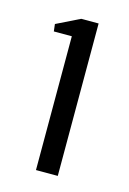

<svg xmlns="http://www.w3.org/2000/svg" viewBox="-68 -839 295 438"><g transform="rotate(15 79.0 -620.0)"><path d="M60 -440V-756H17.5L15.5 -773L70.5 -800H111.5V-440Z"/></g></svg>

Font: Big Shoulders Stencil Text Light
Style: Regular
Weight: 300
Designer: Patric King
Foundry: XO Type Co
Version: Version 1.000